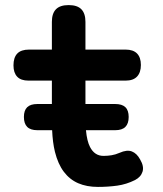

<svg xmlns="http://www.w3.org/2000/svg" viewBox="-20 -725 640 755"><path d="M127 -213Q100 -213 87 -226Q74 -239 74 -265Q74 -291 87 -303.5Q100 -316 127 -316H184V-408H92Q62 -408 47.5 -423.5Q33 -439 33 -468Q33 -499 48 -514.5Q63 -530 94 -530H184V-639Q184 -672 200 -688.5Q216 -705 250 -705Q284 -705 300 -688.5Q316 -672 316 -639V-530H474Q504 -530 519 -514.5Q534 -499 534 -469.5Q534 -440 519 -424Q504 -408 474 -408H316V-316H433Q460 -316 473 -303.5Q486 -291 486 -265Q486 -239 473 -226Q460 -213 433 -213H318Q322 -170 334 -147Q352 -112 387 -112Q403 -112 418.5 -114.5Q434 -117 450 -124Q479 -137 498.5 -129.5Q518 -122 531 -98Q547 -71 540.5 -50Q534 -29 511 -17Q477 0 441 5Q405 10 365 10Q321 10 287.5 -4.5Q254 -19 231 -49.5Q208 -80 196 -128Q187 -165 185 -213Z"/></svg>

Font: Maple Mono
Style: Bold
Weight: 700
Monospace: yes
Designer: subframe7536
Version: Version 7.200